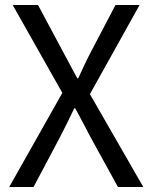

<svg xmlns="http://www.w3.org/2000/svg" viewBox="-20 -753 613 773"><path d="M17 0H115L220 -198C239 -235 258 -272 279 -317H283C307 -272 327 -235 346 -198L455 0H557L342 -374L542 -733H445L347 -546C329 -512 315 -481 295 -438H291C267 -481 252 -512 233 -546L133 -733H31L231 -379Z"/></svg>

Font: Noto Sans CJK HK
Style: Regular
Weight: 400
Designer: Ryoko NISHIZUKA 西塚涼子 (kana, bopomofo & ideographs); Paul D. Hunt (Latin, Greek & Cyrillic); Sandoll Communications 산돌커뮤니
Foundry: Adobe
Version: Version 2.004;hotconv 1.0.118;makeotfexe 2.5.65603